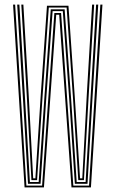

<svg xmlns="http://www.w3.org/2000/svg" viewBox="-20 -820 505 840"><path d="M87.5 0 37.2 -800H46.2L95.5 -8H164.2L217.8 -763.2H247.2L300.8 -8H369.5L419 -800H428.2L377.8 0H292.8L239 -755.5H226L172.2 0ZM102.5 -15.8 80.8 -382.2 55.2 -800H64.8L89.5 -389L110.8 -23.8H149.2L173.8 -387.5L202 -779.2H262.8L291.2 -386.5L315.5 -23.8H354.5L375.8 -387L400.5 -800H409.8L384 -380.5L362.8 -15.8H307.5L283.2 -379.8L254.8 -771.2H210.2L181.8 -380.2L157.5 -15.8ZM117.5 -31.8 97.5 -394.2 73.2 -800H82.2L105.8 -399.5L125.2 -39.8H134.8L158 -400.2L185.5 -795H279.5L307 -398.5L330.2 -39.8H340L359.2 -396.8L383 -800H392L367.5 -392.8L347.2 -31.8H322.5L299.2 -392.8L271.5 -787H193.5L166 -394.8L142.2 -31.8Z"/></svg>

Font: Big Shoulders Inline Display Light
Style: Regular
Weight: 300
Designer: Patric King
Foundry: XO Type Co
Version: Version 1.000